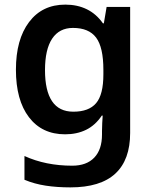

<svg xmlns="http://www.w3.org/2000/svg" viewBox="-20 -572 665 832"><path d="M263 -552Q315 -552 356 -532Q397 -512 426 -471H430L442 -542H544V4Q544 121 479.5 180.5Q415 240 285 240Q227 240 178 232.5Q129 225 86 207V104Q178 146 293 146Q355 146 388.5 111Q422 76 422 11V-4Q422 -19 423 -39Q424 -59 425 -71H421Q393 -29 353 -9.5Q313 10 262 10Q162 10 105.5 -64Q49 -138 49 -270Q49 -401 106 -476.5Q163 -552 263 -552ZM296 -451Q237 -451 206 -404.5Q175 -358 175 -268Q175 -179 205.5 -133.5Q236 -88 298 -88Q365 -88 396.5 -125Q428 -162 428 -250V-269Q428 -367 396.5 -409Q365 -451 296 -451Z"/></svg>

Font: Noto Sans New Tai Lue SemiBold
Style: Regular
Weight: 600
Version: Version 2.003